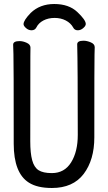

<svg xmlns="http://www.w3.org/2000/svg" viewBox="-20 -919 540 963"><path d="M240.2 23.9Q167 23.9 125 -2.9Q48.8 -50.8 48.8 -198.2Q48.8 -618.2 47.4 -648.2Q45.9 -678.2 45.9 -694.8Q45.9 -712.9 78.1 -712.9Q95.2 -712.9 114 -704.3Q132.8 -695.8 132.8 -680.2Q132.8 -668 132.3 -638.9Q131.8 -609.9 131.8 -210Q131.8 -150.9 141.4 -115.5Q150.9 -80.1 173.3 -65.4Q195.8 -50.8 240.2 -50.8Q303.2 -50.8 336.7 -104.5Q370.1 -158.2 370.1 -242.2Q370.1 -595.2 367.2 -696.8Q367.2 -714.8 398.9 -714.8Q416 -714.8 435.5 -706.5Q455.1 -698.2 455.1 -682.1Q455.1 -669.9 454.1 -645Q453.1 -620.1 453.1 -230Q453.1 -117.2 399.7 -46.6Q346.2 23.9 240.2 23.9ZM138.2 -767.1Q123 -767.1 110.6 -778.1Q98.1 -789.1 98.1 -797.9Q98.1 -816.9 133.8 -854Q180.2 -898.9 252 -898.9Q325.2 -898.9 367.7 -858.9Q410.2 -818.8 410.2 -798.8Q410.2 -789.1 397.5 -778.1Q384.8 -767.1 370.1 -767.1Q354 -767.1 347.2 -780.8Q335 -803.2 310.1 -816.2Q285.2 -829.1 253.9 -829.1Q222.2 -829.1 197.5 -816.2Q172.9 -803.2 162.1 -780.8Q154.8 -767.1 138.2 -767.1Z"/></svg>

Font: LXGW WenKai Mono GB Screen
Style: Regular
Weight: 400
Monospace: yes
Designer: LXGW / Fontworks Inc.
Foundry: LXGW / Fontworks Inc.
Version: Version 1.510;January 18,2025